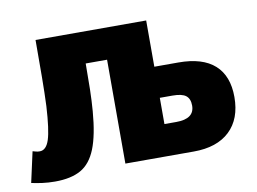

<svg xmlns="http://www.w3.org/2000/svg" viewBox="-62 -590 934 699"><g transform="rotate(-10 405.0 -240.0)"><path d="M27 -103Q32 -102 38 -100Q44 -98 53 -98Q77 -98 88.5 -133.5Q100 -169 105 -256Q107 -302 107.5 -362Q108 -422 108 -500H517V-329H606Q695 -329 740 -288.5Q785 -248 785 -170Q785 -89 738 -44.5Q691 0 605 0H352V-384H273Q273 -332 272 -288.5Q271 -245 268 -208Q261 -121 241 -71Q221 -21 184.5 -0.5Q148 20 89 20Q64 20 42 17Q20 14 2 10ZM561 -117Q628 -117 628 -166Q628 -191 613.5 -202.5Q599 -214 564 -214H517V-117Z"/></g></svg>

Font: Moderustic
Style: Bold
Weight: 700
Designer: Tural Alisoy
Foundry: TAFT Foundry
Version: Version 2.120